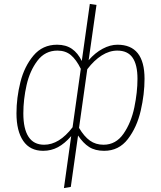

<svg xmlns="http://www.w3.org/2000/svg" viewBox="-20 -759 819 979"><path d="M343 -65Q310 -27 275.5 -8.5Q241 10 200 10Q133 10 98.5 -40.5Q64 -91 64 -181Q64 -260 84 -340Q104 -420 150.5 -475.5Q197 -531 271 -531Q316 -531 346.5 -510Q377 -489 397 -448L438 -739L472 -734L432 -452Q465 -490 503.5 -510.5Q542 -531 579 -531Q717 -531 717 -357Q717 -279 697.5 -194.5Q678 -110 632 -50Q586 10 511 10Q465 10 434.5 -9.5Q404 -29 378 -68L341 194L306 200ZM350 -110 392 -408Q369 -455 341.5 -478Q314 -501 273 -501Q210 -501 171 -449.5Q132 -398 115.5 -325Q99 -252 99 -181Q99 -102 125.5 -61.5Q152 -21 205 -21Q282 -21 350 -110ZM681 -357Q681 -429 656 -465Q631 -501 578 -501Q538 -501 499 -476.5Q460 -452 425 -406L383 -107Q409 -63 438.5 -42Q468 -21 508 -21Q571 -21 610 -77.5Q649 -134 665 -211.5Q681 -289 681 -357Z"/></svg>

Font: FiraGO UltraLight
Style: Italic
Weight: 200
Italic angle: -8°
Designer: bBox Type GmbH
Foundry: bBox Type GmbH
Version: Version 1.001